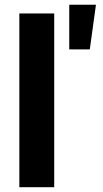

<svg xmlns="http://www.w3.org/2000/svg" viewBox="-20 -784 433 804"><path d="M207 -727.5V0H61V-727.5ZM270 -577.1V-764.2H381.8L356 -577.1Z"/></svg>

Font: Inter 16pt
Style: Bold
Weight: 700
Version: Version 4.001;git-66647c0bb